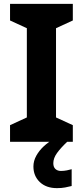

<svg xmlns="http://www.w3.org/2000/svg" viewBox="-20 -734 429 994"><path d="M357 0H32V-86L119 -126V-588L32 -628V-714H357V-628L270 -588V-126L357 -86ZM256 111Q256 131 267 141Q278 151 295 151Q311 151 326 148Q341 145 351 142V229Q335 233 317 236.5Q299 240 275 240Q219 240 186 208.5Q153 177 153 128Q153 99 168 72Q183 45 207.5 22.5Q232 0 263 -17L328 0Q294 32 275 58.5Q256 85 256 111Z"/></svg>

Font: Noto Sans Nag Mundari
Style: Bold
Weight: 700
Version: Version 1.000